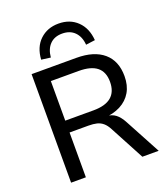

<svg xmlns="http://www.w3.org/2000/svg" viewBox="-165 -1056 1027 1172"><g transform="rotate(-20 348.5 -469.5)"><path d="M93 0V-705H384Q498 -705 560 -652Q622 -599 622 -500Q622 -440 597 -397Q572 -354 525 -329.5Q478 -305 413 -302L419 -309L436 -308Q469 -306 493.5 -287.5Q518 -269 539 -229L662 0H556L437 -223Q423 -250 405.5 -265Q388 -280 365.5 -285.5Q343 -291 312 -291H189V0ZM189 -368H372Q450 -368 488.5 -400.5Q527 -433 527 -498Q527 -562 488 -593.5Q449 -625 370 -625H189ZM238 -760 178 -768Q183 -848 231 -893.5Q279 -939 352 -939Q426 -939 473.5 -893Q521 -847 527 -768L467 -760Q463 -813 433 -843.5Q403 -874 352 -874Q302 -874 272.5 -844Q243 -814 238 -760Z"/></g></svg>

Font: Nunito Sans 10pt Medium
Style: Regular
Weight: 500
Designer: Vernon Adams
Foundry: Vernon Adams
Version: Version 3.101;gftools[0.9.27]